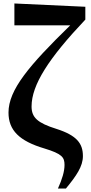

<svg xmlns="http://www.w3.org/2000/svg" viewBox="-20 -854 527 1107"><path d="M314 233H360C421 159 458 105 458 46C458 -26 424 -73 305 -111C196 -145 162 -177 162 -240C162 -365 261 -518 472 -741V-815L63 -834V-708H385C147 -476 29 -336 29 -205C29 -103 91 -41 236 2C338 33 352 53 352 97C352 135 338 180 314 233Z"/></svg>

Font: Noto Serif CJK HK Black
Style: Regular
Weight: 900
Designer: Ryoko NISHIZUKA 西塚涼子 (kana & ideographs); Frank Grießhammer (Latin, Greek & Cyrillic); Wenlong ZHANG 张文龙 (bopomofo); San
Foundry: Adobe
Version: Version 2.001;hotconv 1.1.0;makeotfexe 2.6.0